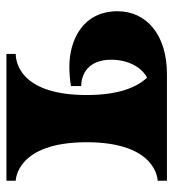

<svg xmlns="http://www.w3.org/2000/svg" viewBox="9 -549 540 598"><g transform="rotate(-90 279.0 -250.0)"><path d="M347 0C470 0 543 -64 543 -154C543 -262 453 -304 370 -304C352 -304 325 -302 310 -299V-267C348 -267 392 -244 392 -174C392 -115 364 -76 336 -62C308 -92 282 -147 282 -250C282 -471 400 -471 410 -471V-500H15V-471C15 -471 135 -471 135 -250C135 -29 15 -29 15 -29V0Z"/></g></svg>

Font: Ouroboros
Style: Regular
Weight: 400
Designer: Ariel Martín Pérez
Foundry: Velvetyne Type Foundry
Version: Version 2.001;hotconv 1.0.109;makeotfexe 2.5.65596